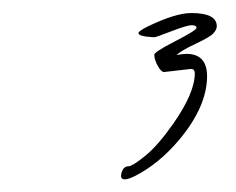

<svg xmlns="http://www.w3.org/2000/svg" viewBox="-20 -512 367 299"><path d="M277.8 -404.7 235.2 -399.8Q231.1 -400 226 -408.9Q220.8 -417.8 220.3 -426.1Q218.3 -430.1 252.2 -447.5Q286.1 -464.8 286.1 -468.8Q285.9 -472.6 278.8 -472.7Q271.7 -472.9 247.1 -463.4Q222.6 -454 220.7 -454Q218.8 -454 216.3 -454.2Q195.6 -455.5 195.6 -460.5Q195.8 -463.6 209.3 -470.4Q253.2 -491.7 278 -491.7Q317.4 -491.7 317.6 -471.3Q317.6 -465.9 312.2 -460Q306.8 -454.2 284.3 -443.6Q261.8 -433.1 255 -426.3Q264.5 -428.1 270.8 -428.1Q302.1 -427.9 302.5 -393.9Q302.5 -346.1 258.9 -294.1Q227.5 -257 190.6 -238.1Q179.8 -232.7 174.4 -232.7Q169 -232.7 168.5 -237.2Q168.5 -242.6 171.3 -247.8Q174.2 -253 180.2 -253.1Q186.3 -253.2 206.4 -269.5Q226.4 -285.8 250.5 -320.4Q283.4 -367.6 283.4 -398.2Q283.2 -404.3 277.8 -404.7Z"/></svg>

Font: Kristi
Style: Regular
Weight: 400
Italic angle: -15°
Version: Version 1.004